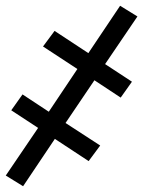

<svg xmlns="http://www.w3.org/2000/svg" viewBox="-29 -485 549 665"><path d="M51 160 -9 123 103 -42 10 -103 49 -158 140 -98 239 -246 120 -324 160 -378 277 -301 387 -465 447 -428 335 -263 428 -202 389 -147 298 -207 198 -59 318 19 278 73 161 -4Z"/></svg>

Font: Iosevka Term Curly
Style: Italic
Weight: 400
Italic angle: -9°
Designer: Belleve Invis
Foundry: Belleve Invis
Version: Version 32.3.0